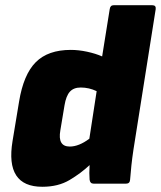

<svg xmlns="http://www.w3.org/2000/svg" viewBox="-20 -703 616 735"><path d="M142 12Q-1 12 28 -163L53 -314Q70 -418 117 -465Q164 -512 251 -512Q281 -512 313.5 -505Q346 -498 371 -487L400 -668Q402 -683 415 -683H563Q578 -683 576 -668L491 -131Q486 -98 483 -69.5Q480 -41 478 -15Q477 0 463 0H338Q325 0 323 -15Q321 -39 323 -71Q290 -40 246.5 -14Q203 12 142 12ZM211 -204Q200 -142 247 -142Q282 -142 322 -172L350 -354Q321 -368 289 -368Q262 -368 247.5 -352Q233 -336 227 -300Z"/></svg>

Font: Sofia Sans ExtraBlack
Style: Italic
Weight: 1000
Italic angle: -9°
Designer: Botio Nikoltchev, Ani Petrova
Foundry: lettersoup
Version: Version 4.100; ttfautohint (v1.8.4.7-5d5b)